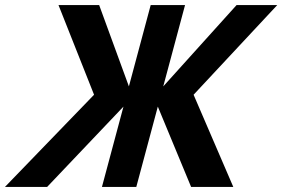

<svg xmlns="http://www.w3.org/2000/svg" viewBox="-106 -740 1118 760"><path d="M-86.5 0H80.5L382.7 -318L297.5 0H433.5L518.7 -318L650.5 0H817.5L660.3 -365L991.5 -720H830.5L540.2 -398L626.5 -720H490.5L404.2 -398L286.5 -720H125.5L266.3 -365Z"/></svg>

Font: Manrope
Style: ExtraBoldItalic
Weight: 800
Italic angle: -15°
Designer: Mikhail Sharanda
Foundry: Mikhail Sharanda
Version: Version 4.502;hotconv 1.0.109;makeotfexe 2.5.65596